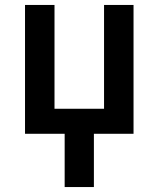

<svg xmlns="http://www.w3.org/2000/svg" viewBox="-20 -540 640 775"><path d="M241 215V0H81V-520H200V-101H400V-520H519V0H359V215Z"/></svg>

Font: Iosevka Book
Style: Bold
Weight: 700
Designer: Belleve Invis
Foundry: Belleve Invis
Version: Version 28.0.7; ttfautohint (v1.8.3)